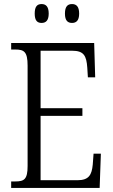

<svg xmlns="http://www.w3.org/2000/svg" viewBox="-20 -926 555 946"><path d="M335 -813C355 -813 370 -824 370 -859C370 -895 355 -906 335 -906C314 -906 300 -895 300 -859C300 -824 314 -813 335 -813ZM185 -813C205 -813 220 -824 220 -859C220 -895 205 -906 185 -906C164 -906 151 -895 151 -859C151 -824 164 -813 185 -813ZM35 0H471L477 -169H441L437 -115C432 -64 418 -38 361 -38H180V-355H386V-393H180V-676H336C393 -676 406 -651 410 -593L413 -545H449L444 -714H35V-682H55C98 -682 116 -672 116 -603V-108C116 -42 99 -32 55 -32H35Z"/></svg>

Font: Noto Serif Devanagari Condensed Light
Style: Regular
Weight: 300
Width: 3
Designer: Universal Thirst, Indian Type Foundry and the Monotype Design Team
Foundry: Monotype Imaging Inc.
Version: Version 2.004